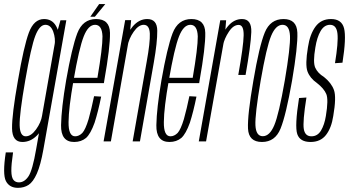

<svg xmlns="http://www.w3.org/2000/svg" viewBox="-64 -698 1723 948"><path d="M24.5 229.5Q54.5 229.5 77 215Q99.5 200.5 118 159Q136.5 117.5 150.5 38.5L263.5 -598H234.5L213 -520.5L114.5 38.5Q96.5 143 76.5 172.8Q56.5 202.5 29.5 202.5Q12 202.5 2.2 190Q-7.5 177.5 -8 146.2Q-8.5 115 0.5 54.5H-35.5Q-52 162.5 -34.8 196Q-17.5 229.5 24.5 229.5ZM46.5 3Q86 3 117.2 -27.8Q148.5 -58.5 156 -101L144 -128Q138.5 -93 114 -59Q89.5 -25 63 -25Q34.5 -25 33 -79.2Q31.5 -133.5 60.5 -300Q89.5 -467.5 110.5 -521.5Q131.5 -575.5 160 -575.5Q186.5 -575.5 198.8 -541.8Q211 -508 205.5 -474L225 -497.5Q232 -536 212.5 -570Q193 -604 153.5 -604Q103.5 -604 78.5 -536.8Q53.5 -469.5 24.5 -300Q-5.5 -131 -4.5 -64Q-3.5 3 46.5 3Z M302 3 307 -25Q273.5 -25 274.5 -95.5Q275 -165 299 -301Q326.5 -460.5 349.5 -518.5Q372 -575.5 405.5 -575.5Q440 -575.5 442 -518.5Q442.5 -462.5 417 -314H295L290.5 -287.5H449Q450.5 -295 451 -301Q480.5 -467 479 -536Q477.5 -604 410.5 -604Q344.5 -604 317.5 -533.5Q291 -463.5 262.5 -301Q239 -163.5 237.5 -80Q236 3 302 3ZM307 -25 302 3Q337 3 361 -17Q383.5 -37.5 403 -92Q420.5 -146.5 435.5 -221L400.5 -223Q388 -162 373.5 -110Q358 -58.5 342.5 -41.5Q326 -25 307 -25ZM382 -615.5H404.5L456 -678H425.5Z M447.5 0H483.5L577 -530.5L583.5 -598.5H554ZM591 0H627L695.5 -390Q713 -489 712.5 -546.5Q712 -604 663 -604Q622.5 -604 591.2 -567.2Q560 -530.5 552 -486L565.5 -469Q572 -507 596 -541.2Q620 -575.5 645.5 -575.5Q674 -575.5 675.8 -531.8Q677.5 -488 660.5 -394.5Z M772.5 3 777.5 -25Q744 -25 745 -95.5Q745.5 -165 769.5 -301Q797 -460.5 820 -518.5Q842.5 -575.5 876 -575.5Q910.5 -575.5 912.5 -518.5Q913 -462.5 887.5 -314H765.5L761 -287.5H919.5Q921 -295 921.5 -301Q951 -467 949.5 -536Q948 -604 881 -604Q815 -604 788 -533.5Q761.5 -463.5 733 -301Q709.5 -163.5 708 -80Q706.5 3 772.5 3ZM777.5 -25 772.5 3Q807.5 3 831.5 -17Q854 -37.5 873.5 -92Q891 -146.5 906 -221L871 -223Q858.5 -162 844 -110Q828.5 -58.5 813 -41.5Q796.5 -25 777.5 -25Z M1112.5 -328H1148.5Q1174.5 -475 1176.8 -539.5Q1179 -604 1131 -604Q1092 -604 1062.8 -570.2Q1033.5 -536.5 1025.5 -490.5L1037.5 -475.5Q1043.5 -507 1065.8 -541Q1088 -575 1114.5 -575Q1140 -575 1139 -523Q1138 -471 1112.5 -328ZM917.5 0H953.5L1046.5 -523L1052.5 -598H1023.5Z M1229.5 3Q1294.5 3 1321.2 -63Q1348 -129 1378 -299.5Q1407 -470 1404.2 -537Q1401.5 -604 1336 -604Q1270.5 -604 1243.2 -537.2Q1216 -470.5 1187 -299.5Q1157.5 -129.5 1160.5 -63.2Q1163.5 3 1229.5 3ZM1233.5 -25.5Q1200 -25.5 1197.2 -79Q1194.5 -132.5 1223 -299.5Q1252 -466.5 1274.8 -521Q1297.5 -575.5 1331 -575.5Q1365 -575.5 1367.8 -521.2Q1370.5 -467 1342 -299.5Q1313 -133.5 1290.2 -79.5Q1267.5 -25.5 1233.5 -25.5Z M1469.5 3Q1518.5 3 1545.5 -31.5Q1572.5 -66 1581.5 -125.5Q1597.5 -218 1585 -253.2Q1572.5 -288.5 1535.5 -318Q1504.5 -337 1492.5 -363.8Q1480.5 -390.5 1493 -463Q1501 -514 1519 -544.8Q1537 -575.5 1565.5 -575.5Q1597.5 -575.5 1602.2 -532.2Q1607 -489 1590 -386L1627 -388.5Q1646.5 -512.5 1634.8 -558.2Q1623 -604 1570.5 -604Q1521 -604 1493.5 -566.2Q1466 -528.5 1456.5 -465Q1442 -378.5 1454.2 -345.2Q1466.5 -312 1501 -288Q1535.5 -261 1547 -233.8Q1558.5 -206.5 1545 -125.5Q1538 -82 1521 -53.5Q1504 -25 1473.5 -25Q1442 -25 1436 -61Q1430 -97 1449 -216.5L1412.5 -214Q1390.5 -74.5 1403.8 -35.8Q1417 3 1469.5 3Z"/></svg>

Font: Anybody ExtraCondensed ExtraLight
Style: Italic
Weight: 250
Width: 2
Italic angle: -10°
Version: Version 1.113;gftools[0.9.25]